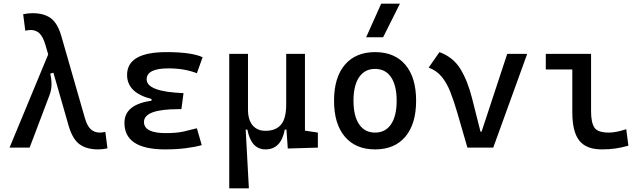

<svg xmlns="http://www.w3.org/2000/svg" viewBox="-20 -815 3556 1060"><path d="M521.5 9.8Q458 9.8 418.9 -18.8Q379.9 -47.4 358.4 -122.6L274.9 -413.6L257.3 -408.2Q265.1 -376 264.4 -346.2Q263.7 -316.4 252.9 -288.6L143.6 0H32.7L246.1 -514.6L231 -566.4Q217.3 -612.8 197.8 -631.1Q178.2 -649.4 149.9 -649.4Q136.7 -649.4 119.6 -645.5L107.9 -736.3Q132.8 -742.2 159.7 -742.2Q222.2 -742.2 260 -714.8Q297.9 -687.5 318.8 -615.2L447.8 -166Q460.9 -119.6 481.2 -101.3Q501.5 -83 531.2 -83Q544.4 -83 561.5 -86.9L573.2 3.9Q548.3 9.8 521.5 9.8Z M891.6 9.8Q667 9.8 667 -136.7Q667 -238.3 816.4 -258.8V-268.6Q681.6 -302.7 681.6 -401.4Q681.6 -527.3 899.4 -527.3Q1037.6 -527.3 1098.6 -499L1066.9 -410.6Q999.5 -437.5 910.2 -437.5Q789.6 -437.5 789.6 -377Q789.6 -308.6 993.2 -300.8L981.4 -212.4H965.8Q774.9 -212.4 774.9 -141.6Q774.9 -80.1 895.5 -80.1Q956.1 -80.1 995.8 -89.4Q1035.6 -98.6 1066.9 -106.9L1093.8 -13.7Q1054.7 -2.9 1003.7 3.4Q952.6 9.8 891.6 9.8Z M1445.8 9.8Q1366.7 9.8 1345.7 -99.6H1336.4L1354 224.6H1245.6V-517.6H1349.1V-210Q1349.1 -153.8 1374.5 -123.3Q1399.9 -92.8 1445.8 -92.8Q1502.4 -92.8 1531.2 -126.5Q1560.1 -160.2 1560.1 -239.3V-517.6H1663.6V-93.8L1734.9 -83V0L1568.8 4.9L1561.5 -99.6H1552.2Q1531.7 9.8 1445.8 9.8Z M2050.8 9.8Q1943.4 9.8 1883.8 -60.5Q1824.2 -130.9 1824.2 -258.8Q1824.2 -387.2 1883.8 -457.3Q1943.4 -527.3 2050.8 -527.3Q2158.7 -527.3 2218 -457.3Q2277.3 -387.2 2277.3 -258.8Q2277.3 -130.9 2218 -60.5Q2158.7 9.8 2050.8 9.8ZM2050.8 -83Q2107.9 -83 2138.9 -128.9Q2169.9 -174.8 2169.9 -258.8Q2169.9 -343.3 2138.9 -388.9Q2107.9 -434.6 2050.8 -434.6Q1993.7 -434.6 1962.6 -388.9Q1931.6 -343.3 1931.6 -258.8Q1931.6 -174.8 1962.6 -128.9Q1993.7 -83 2050.8 -83ZM2001.5 -609.4 2084.5 -794.9H2188L2095.2 -609.4Z M2560.5 0 2505.4 -190.4Q2486.3 -255.9 2466.6 -306.4Q2446.8 -356.9 2418.7 -391.1Q2390.6 -425.3 2346.7 -441.9L2406.2 -527.3Q2481.4 -499.5 2521.2 -435.3Q2561 -371.1 2585.9 -273.4L2632.8 -87.9H2638.7L2780.3 -517.6H2890.6L2703.1 0Z M3302.7 9.8Q3216.3 9.8 3178 -39.1Q3139.6 -87.9 3139.6 -195.3V-431.6H2993.2V-517.6H3243.2V-200.2Q3243.2 -138.7 3261.5 -110.8Q3279.8 -83 3341.8 -83Q3379.9 -83 3437.5 -101.6L3449.2 -10.7Q3411.6 0 3377 4.9Q3342.3 9.8 3302.7 9.8Z"/></svg>

Font: Cascadia Mono PL
Style: Regular
Weight: 400
Monospace: yes
Designer: Aaron Bell
Foundry: Saja Typeworks
Version: Version 2404.023; ttfautohint (v1.8.4)